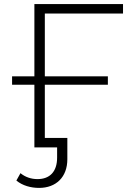

<svg xmlns="http://www.w3.org/2000/svg" viewBox="-20 -720 641 938"><path d="M148 0H259V50C259 119 223 155 163 155C132 155 103 145 80 126L60 162C90 187 131 198 171 198C254 198 309 145 309 58V-46H199V-306H507V-347H199V-654H581V-700H148V-347H39V-306H148Z"/></svg>

Font: Chess Sans Light
Style: Regular
Weight: 300
Designer: Wolf Bōese
Foundry: Wolf Bōese
Version: Version 7.223;Glyphs 3.3 (3306)